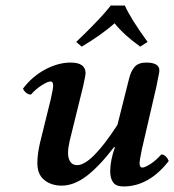

<svg xmlns="http://www.w3.org/2000/svg" viewBox="-20 -670 635 700"><path d="M398.9 -132.8 396 -133.8Q339.4 -60.5 293.9 -26.9Q248.5 6.8 205.1 6.8Q167 6.8 141.6 -13.7Q116.2 -34.2 116.2 -75.2Q116.2 -108.4 126 -149.9L165 -308.1Q173.8 -346.7 173.8 -357.9Q173.8 -373 164.1 -373Q154.3 -373 132.6 -359.4Q110.8 -345.7 92.8 -325.2Q83 -325.2 74.7 -332.3Q66.4 -339.4 64 -347.2Q97.7 -391.6 144.8 -416.7Q191.9 -441.9 237.8 -441.9Q292 -441.9 292 -402.8Q292 -395.5 283.2 -356L233.9 -155.8Q228 -129.9 228 -112.8Q228 -91.8 236.6 -79.8Q245.1 -67.9 261.2 -67.9Q313 -67.9 408.2 -214.8L450.2 -381.8Q457 -410.6 470.9 -426.3Q484.9 -441.9 513.2 -441.9Q561 -441.9 561 -413.1Q561 -408.7 559.1 -398.9Q557.1 -389.2 554.4 -376.2Q551.8 -363.3 550.8 -356.9L497.1 -125Q488.8 -84.5 488.8 -76.2Q488.8 -59.1 499 -59.1Q508.3 -59.1 529.1 -72.5Q549.8 -85.9 567.9 -106.9Q577.6 -106.9 585 -99.1Q592.3 -91.3 595.2 -83Q522.9 9.8 430.2 9.8Q403.3 9.8 392.6 -4.9Q381.8 -19.5 381.8 -45.9Q381.8 -84.5 398.9 -132.8ZM435.1 -649.9Q457 -601.1 518.1 -517.1L491.2 -500Q430.7 -543.5 397.9 -585Q346.7 -540.5 277.8 -500L257.8 -517.1Q259.3 -518.6 270.3 -529.3Q281.2 -540 283.7 -542.2Q286.1 -544.4 296.1 -554.4Q306.2 -564.5 309.6 -567.9Q313 -571.3 322 -580.6Q331.1 -589.8 335.4 -594.5Q339.8 -599.1 347.4 -607.4Q355 -615.7 360.4 -621.8Q365.7 -627.9 372.1 -635.5Q378.4 -643.1 383.8 -649.9Z"/></svg>

Font: Common Serif SemiBold
Style: Italic
Weight: 600
Italic angle: -12°
Designer: Philipp H. Poll, Khaled Hosny
Foundry: Stefan Peev, Context Ltd.
Version: Version 1.026